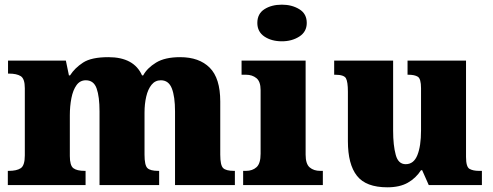

<svg xmlns="http://www.w3.org/2000/svg" viewBox="-20 -797 2123 827"><path d="M348.6 -61V0H13.7V-61H17.6Q51.8 -61 69.3 -72.5Q86.9 -84 86.9 -127.9V-417Q86.9 -458 69.3 -469Q51.8 -480 18.6 -480H14.6V-536.1H263.7L276.9 -472.2H281.7Q301.8 -503.9 337.6 -527.3Q373.5 -550.8 446.8 -550.8Q557.1 -550.8 591.8 -472.2H596.7Q613.8 -503.9 652.1 -527.3Q690.4 -550.8 755.9 -550.8Q837.9 -550.8 883.3 -505.4Q928.7 -460 928.7 -359.9V-130.9Q928.7 -85 941.2 -73Q953.6 -61 987.8 -61H991.7V0H733.9V-316.9Q733.9 -380.9 720.2 -416Q706.5 -451.2 672.9 -451.2Q648.4 -451.2 632.8 -431.9Q617.2 -412.6 609.9 -381.1Q602.5 -349.6 602.5 -312V-130.9Q602.5 -85 615 -73Q627.4 -61 661.6 -61H665.5V0H408.7V-316.9Q408.7 -380.9 396.2 -416Q383.8 -451.2 349.6 -451.2Q324.7 -451.2 309.6 -430.2Q294.4 -409.2 287.6 -374.5Q280.8 -339.8 280.8 -300.8V-125Q280.8 -84 296.1 -72.5Q311.5 -61 344.7 -61Z M1194.3 -619.1Q1149.4 -619.1 1118.9 -639.6Q1088.4 -660.2 1088.4 -698.2Q1088.4 -737.8 1118.9 -757.3Q1149.4 -776.9 1194.3 -776.9Q1237.3 -776.9 1269.3 -757.3Q1301.3 -737.8 1301.3 -698.2Q1301.3 -660.2 1269.3 -639.6Q1237.3 -619.1 1194.3 -619.1ZM1370.6 -61V0H1027.3V-61H1039.6Q1067.4 -61 1085 -76.9Q1102.5 -92.8 1102.5 -134.8V-409.2Q1102.5 -445.8 1084.5 -460.4Q1066.4 -475.1 1039.6 -475.1H1020.5V-536.1H1296.4V-130.9Q1296.4 -90.8 1314 -75.9Q1331.5 -61 1359.4 -61Z M1648.4 9.8Q1556.6 9.8 1517.6 -39.6Q1478.5 -88.9 1478.5 -189V-401.9Q1478.5 -444.8 1470 -460Q1461.4 -475.1 1423.3 -475.1H1419.4V-536.1H1673.3V-233.9Q1673.3 -170.9 1684.6 -129.9Q1695.3 -89.8 1727.5 -89.8Q1762.2 -89.8 1777.8 -128.9Q1793.5 -168 1793.5 -234.9V-417Q1793.5 -458 1779.5 -466.6Q1765.6 -475.1 1739.3 -475.1H1735.4V-536.1H1987.3V-121.1Q1987.3 -78.1 2002.4 -69.6Q2017.6 -61 2043.5 -61H2055.7V0H1826.7L1798.3 -64H1793.5Q1771.5 -29.8 1736.6 -10Q1701.7 9.8 1648.4 9.8Z"/></svg>

Font: Koh Santepheap Black
Style: Regular
Weight: 900
Designer: Danh Hong
Version: Version 2.002; ttfautohint (v1.8.3)